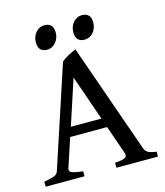

<svg xmlns="http://www.w3.org/2000/svg" viewBox="-111 -824 781 909"><g transform="rotate(-15 280.0 -370.0)"><path d="M172.9 -197.3 126 -55.2Q121.6 -41 137.7 -34.7Q153.8 -28.3 190.4 -24.4V0H0V-24.4Q30.3 -29.8 47.6 -35.6Q64.9 -41.5 69.3 -55.2L232.4 -550.3Q247.1 -564 267.3 -574.5Q287.6 -585 304.2 -591.3L492.7 -55.2Q497.1 -42.5 509 -35.2Q521 -27.8 550.3 -24.4V0H346.7V-24.4Q381.8 -26.4 395 -33.2Q408.2 -40 403.3 -55.2L354 -197.3ZM338.4 -243.2 261.2 -464.8 188.5 -243.2ZM234.9 -693.4Q234.9 -665 217.5 -644.8Q200.2 -624.5 175.3 -624.5Q131.8 -624.5 131.8 -671.9Q131.8 -700.7 149.4 -720.5Q167 -740.2 190.4 -740.2Q234.9 -740.2 234.9 -693.4ZM418.9 -693.4Q418.9 -665 401.6 -644.8Q384.3 -624.5 359.4 -624.5Q315.4 -624.5 315.4 -671.9Q315.4 -700.7 333 -720.5Q350.6 -740.2 374.5 -740.2Q418.9 -740.2 418.9 -693.4Z"/></g></svg>

Font: Dai Banna SIL
Style: Regular
Weight: 400
Designer: Victor Gaultney
Foundry: SIL International
Version: Version 4.000